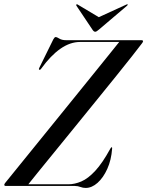

<svg xmlns="http://www.w3.org/2000/svg" viewBox="-34 -893 706 922"><path d="M325.5 0H-6Q-13.5 0 -13.5 -6Q-13 -10 -8 -16Q2 -28.5 33.5 -67.2Q65 -106 110.5 -162.2Q156 -218.5 208.8 -283.5Q261.5 -348.5 314.5 -414Q367.5 -479.5 414 -537Q460.5 -594.5 493.5 -635.5Q526.5 -676.5 538.5 -691.5H350Q303 -691.5 256.2 -659Q209.5 -626.5 164 -563.5Q158.5 -555.5 154 -558.5Q151 -561 155.5 -569L222 -704Q228 -715 233 -715Q239.5 -715 251.2 -707.5Q263 -700 284 -700H644.5Q653 -700 653 -695Q652.5 -692 651.2 -690Q650 -688 647.5 -684.5Q633.5 -665.5 600.5 -623.8Q567.5 -582 522 -525.5Q476.5 -469 425 -405.8Q373.5 -342.5 322.2 -279.2Q271 -216 225.8 -160.8Q180.5 -105.5 148 -65.2Q115.5 -25 102 -8H294.5Q324.5 -8 356.8 -21.8Q389 -35.5 423.5 -72.8Q458 -110 496 -179.5Q500 -186 502 -186Q505 -186 504.5 -180Q500.5 -124.5 481.2 -82Q462 -39.5 434.5 -15Q407 9.5 377.5 9.5Q364 9.5 352 4.8Q340 0 325.5 0ZM440.5 -750.5Q429.5 -740.5 423 -740.5Q416.5 -740.5 410 -750.5L333 -865.5Q330.5 -869.5 333.5 -872Q335.5 -874 340 -870.5L440.5 -810.5L571.5 -870.5Q577 -873.5 579 -872Q580.5 -869.5 576 -865.5Z"/></svg>

Font: Fraunces 144pt S000
Style: Italic
Weight: 400
Italic angle: -16°
Version: Version 1.000; ttfautohint (v1.8.3)